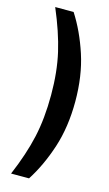

<svg xmlns="http://www.w3.org/2000/svg" viewBox="-117 -768 475 836"><g transform="rotate(15 120.0 -350.0)"><path d="M23 -725H106Q153 -652 183.5 -558.5Q214 -465 214 -350Q214 -235 183.5 -141.5Q153 -48 106 25H25Q67 -74 86 -159Q105 -244 105 -350Q105 -455 85.5 -539.5Q66 -624 23 -725Z"/></g></svg>

Font: Piscolabis
Style: Regular
Weight: 400
Designer: Ariel Martín Pérez
Foundry: Tunera Type Foundry
Version: Version 1.000